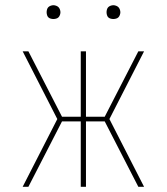

<svg xmlns="http://www.w3.org/2000/svg" viewBox="-20 -717 640 737"><path d="M67 0 200 -260 67 -520H89L218 -269H290V-520H310V-269H382L511 -520H533L400 -260L533 0H511L382 -251H310V0H290V-251H218L89 0ZM415 -644Q410 -644 404.5 -645.5Q399 -647 395.5 -650.5Q392 -654 390.5 -659.5Q389 -665 389 -670Q389 -675 390.5 -680.5Q392 -686 395.5 -689.5Q399 -693 404.5 -695Q410 -697 415 -697Q420 -697 425.5 -695Q431 -693 434.5 -689.5Q438 -686 440 -680.5Q442 -675 442 -670Q442 -665 440 -659.5Q438 -654 434.5 -650.5Q431 -647 425.5 -645.5Q420 -644 415 -644ZM185 -644Q180 -644 174.5 -645.5Q169 -647 165.5 -650.5Q162 -654 160.5 -659.5Q159 -665 159 -670Q159 -675 160.5 -680.5Q162 -686 165.5 -689.5Q169 -693 174.5 -695Q180 -697 185 -697Q190 -697 195.5 -695Q201 -693 204.5 -689.5Q208 -686 210 -680.5Q212 -675 212 -670Q212 -665 210 -659.5Q208 -654 204.5 -650.5Q201 -647 195.5 -645.5Q190 -644 185 -644Z"/></svg>

Font: Iosevka Thin Extended
Style: Regular
Weight: 100
Width: 7
Monospace: yes
Designer: Belleve Invis
Foundry: Belleve Invis
Version: Version 32.5.0; ttfautohint (v1.8.4)